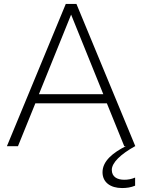

<svg xmlns="http://www.w3.org/2000/svg" viewBox="-20 -740 720 972"><path d="M609 0H617C552 33 499 75 499 132C499 183 539 212 598 212C620 212 643 209 664 200V159C645 167 628 170 609 170C573 170 546 155 546 120C546 84 590 41 664 0H665L367 -720H313L15 0H71L159 -217H521ZM177 -263 340 -666 503 -263Z"/></svg>

Font: Aspekta 200
Style: Regular
Weight: 200
Designer: Ivo Dolenc
Version: Version 2.000